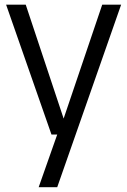

<svg xmlns="http://www.w3.org/2000/svg" viewBox="-20 -562 532 802"><path d="M141.5 220 219 0 242 -55.5 407 -542.5H486L219 220ZM195 0 5.5 -542.5H87.5L268 0Z"/></svg>

Font: Encode Sans SemiCondensed
Style: Regular
Weight: 400
Width: 4
Designer: Multiple Designers
Foundry: Impallari Type
Version: Version 3.002